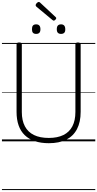

<svg xmlns="http://www.w3.org/2000/svg" viewBox="-20 -1451 998 1971"><path d="M481 19Q400 19 338 -2Q276 -23 234 -63.5Q192 -104 171 -164Q150 -224 150 -303V-996Q150 -1006 156 -1010.5Q162 -1015 177 -1015Q191 -1015 197.5 -1010.5Q204 -1006 204 -996V-301Q204 -214 235.5 -154.5Q267 -95 328.5 -65Q390 -35 481 -35Q570 -35 631 -65Q692 -95 723 -154.5Q754 -214 754 -301V-996Q754 -1006 760.5 -1010.5Q767 -1015 780 -1015Q808 -1015 808 -996V-303Q808 -198 770.5 -126Q733 -54 660.5 -17.5Q588 19 481 19ZM351 -1103Q329 -1103 318.5 -1114.5Q308 -1126 308 -1151Q308 -1177 318.5 -1189Q329 -1201 351 -1201Q373 -1201 384 -1188.5Q395 -1176 395 -1151Q395 -1126 384 -1114.5Q373 -1103 351 -1103ZM607 -1103Q585 -1103 574 -1114.5Q563 -1126 563 -1151Q563 -1177 574 -1189Q585 -1201 607 -1201Q628 -1201 639 -1188.5Q650 -1176 650 -1151Q651 -1126 639.5 -1114.5Q628 -1103 607 -1103ZM532 -1239Q529 -1239 526 -1241Q523 -1243 518 -1246L353 -1383Q349 -1388 347.5 -1391Q346 -1394 346 -1398Q346 -1404 351.5 -1412Q357 -1420 364.5 -1425.5Q372 -1431 379 -1431Q383 -1431 386.5 -1428.5Q390 -1426 394 -1422L551 -1276Q556 -1272 556.5 -1269Q557 -1266 557 -1263Q557 -1257 548 -1248Q539 -1239 532 -1239ZM0 490H958V500H0ZM0 -20H958V0H0ZM0 -505H958V-500H0ZM0 -1010H958V-1000H0Z"/></svg>

Font: Playwrite PE Guides
Style: Regular
Weight: 400
Designer: Veronika Burian, José Scaglione
Foundry: TypeTogether
Version: Version 1.003